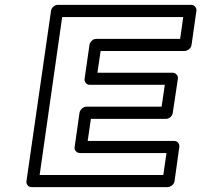

<svg xmlns="http://www.w3.org/2000/svg" viewBox="-20 -745 828 790"><path d="M88.9 0 189.9 -700.2Q191.4 -710.9 200 -718Q208.5 -725.1 217.8 -725.1H766.1Q776.9 -725.1 783.2 -717Q789.6 -709 788.1 -700.2L768.1 -560.1Q766.6 -549.3 757.3 -542.2Q748 -535.2 738.8 -535.2H394L380.9 -445.8H689.9Q700.7 -445.8 707 -437.7Q713.4 -429.7 711.9 -420.9L690.9 -280.8Q689.5 -270 680.9 -262.9Q672.4 -255.9 663.1 -255.9H354L340.8 -165H696.8Q707.5 -165 713.4 -157.2Q719.2 -149.4 717.8 -140.1L698.2 0Q696.8 10.7 687.5 17.8Q678.2 24.9 668.9 24.9H109.9Q99.1 24.9 93.3 17.1Q87.4 9.3 88.9 0ZM143.1 -24.9H651.9L665 -115.2H309.1Q299.8 -115.2 292.7 -122.3Q285.6 -129.4 287.1 -140.1L307.1 -280.8Q308.6 -290 316.9 -298.1Q325.2 -306.2 335.9 -306.2H645L658.2 -396H349.1Q339.8 -396 333.3 -403.1Q326.7 -410.2 328.1 -420.9L348.1 -560.1Q349.6 -569.3 357.4 -577.1Q365.2 -585 376 -585H721.2L733.9 -674.8H235.8Z"/></svg>

Font: Trueno Bold Outline
Style: Italic
Weight: 700
Width: 6
Designer: Julieta Ulanovsky
Foundry: Julieta Ulanovsky
Version: Version 3.001b | FøM Fix